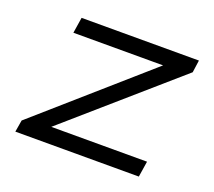

<svg xmlns="http://www.w3.org/2000/svg" viewBox="-91 -613 815 732"><g transform="rotate(20 316.5 -247.0)"><path d="M35 0 43 -48 511 -459 507 -430H114L124 -494H600L593 -444L122 -33L127 -64H546L536 0Z"/></g></svg>

Font: Nunito Sans 7pt Expanded Light
Style: Italic
Weight: 300
Width: 7
Italic angle: -9°
Designer: Vernon Adams
Foundry: Vernon Adams
Version: Version 3.101;gftools[0.9.27]